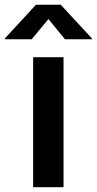

<svg xmlns="http://www.w3.org/2000/svg" viewBox="-73 -779 402 799"><path d="M64.9 0V-541H191.4V0ZM59.1 -615.7H-52.7V-619.1L76.7 -759.3H179.7L309.6 -619.1V-615.7H197.3L128.4 -699.7Z"/></svg>

Font: Inter 17pt SemiBold
Style: Regular
Weight: 600
Version: Version 4.001;git-66647c0bb